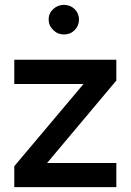

<svg xmlns="http://www.w3.org/2000/svg" viewBox="-20 -768 538 788"><path d="M322.8 -423.3 38.6 -85.9V0H457.5V-99.1H173.3L457.5 -437.5V-522.9H38.6V-423.3ZM179.7 -688C179.7 -670.9 186 -656.7 198.7 -644.5C210.9 -632.3 225.6 -626.5 242.7 -626.5C259.8 -626.5 274.4 -632.3 286.6 -644.5C298.3 -656.7 304.2 -670.9 304.2 -688C304.2 -721.7 277.3 -748 242.7 -748C225.6 -748 210.9 -742.2 198.7 -731C186 -719.2 179.7 -705.1 179.7 -688Z"/></svg>

Font: Estedad SemiBold
Style: Regular
Weight: 600
Designer: Amin Abedi
Version: Version 7.3